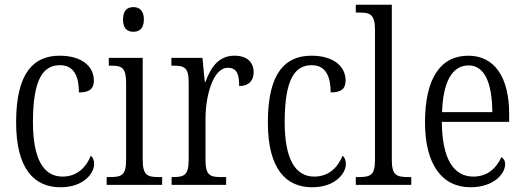

<svg xmlns="http://www.w3.org/2000/svg" viewBox="-20 -780 2210 810"><path d="M235 10C332 10 377 -48 377 -88C377 -105 372 -116 363 -123C345 -77 307 -35 244 -35C163 -35 119 -110 119 -265C119 -450 164 -505 233 -505C293 -505 313 -456 313 -390C358 -390 376 -406 376 -440C376 -501 324 -545 232 -545C126 -545 48 -479 48 -264C48 -65 126 10 235 10Z M543 -646C567 -646 587 -659 587 -698C587 -736 567 -750 543 -750C517 -750 499 -736 499 -698C499 -659 517 -646 543 -646ZM430 0H664V-33H650C601 -33 582 -41 582 -107V-536H439V-503H449C495 -503 512 -494 512 -430V-105C512 -41 493 -33 444 -33H430Z M704 0H934V-33H913C866 -33 847 -40 847 -105V-279C847 -374 878 -494 941 -494C980 -494 989 -466 989 -417C1030 -417 1050 -440 1050 -475C1050 -517 1023 -545 969 -545C900 -545 868 -492 847 -435H844L834 -536H703V-503H708C759 -503 776 -496 776 -431V-108C776 -40 757 -33 709 -33H704Z M1297 10C1394 10 1439 -48 1439 -88C1439 -105 1434 -116 1425 -123C1407 -77 1369 -35 1306 -35C1225 -35 1181 -110 1181 -265C1181 -450 1226 -505 1295 -505C1355 -505 1375 -456 1375 -390C1420 -390 1438 -406 1438 -440C1438 -501 1386 -545 1294 -545C1188 -545 1110 -479 1110 -264C1110 -65 1188 10 1297 10Z M1481 0H1715V-33H1704C1651 -33 1633 -41 1633 -106V-760H1481V-727H1497C1540 -727 1562 -720 1562 -655V-106C1562 -41 1544 -33 1492 -33H1481Z M1965 10C2063 10 2111 -47 2111 -87C2111 -103 2104 -112 2095 -117C2076 -73 2038 -35 1977 -35C1894 -35 1845 -109 1844 -266H2128V-299C2128 -456 2065 -545 1956 -545C1839 -545 1773 -451 1773 -263C1773 -89 1843 10 1965 10ZM2057 -307H1845C1849 -430 1885 -504 1957 -504C2027 -504 2056 -425 2057 -307Z"/></svg>

Font: Noto Serif Armenian Condensed Light
Style: Regular
Weight: 300
Width: 3
Designer: Monotype Design Team
Foundry: Monotype Imaging Inc.
Version: Version 2.008